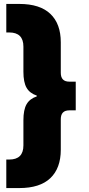

<svg xmlns="http://www.w3.org/2000/svg" viewBox="-20 -762 454 976"><path d="M167 -276Q131 -288 115 -316Q99 -344 99 -397V-525Q99 -597 27 -597H12V-742H78Q183 -742 236 -691.5Q289 -641 289 -547V-392Q289 -347 332 -347H365V-201H332Q289 -201 289 -156V-1Q289 93 236 143.5Q183 194 78 194H12V49H27Q99 49 99 -23V-151Q99 -204 115 -232Q131 -260 167 -272Z"/></svg>

Font: CMG Sans ExtraBold
Style: Regular
Weight: 800
Designer: Julieta Ulanovsky
Foundry: Julieta Ulanovsky
Version: Version 7.200